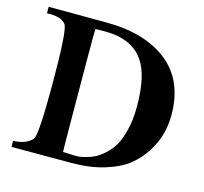

<svg xmlns="http://www.w3.org/2000/svg" viewBox="-101 -806 975 918"><g transform="rotate(15 386.5 -346.5)"><path d="M731 -344Q731 -299 720 -254.5Q709 -210 680.5 -163Q652 -116 608.5 -80.5Q565 -45 492.5 -22.5Q420 0 328 0H32L31 -30Q96 -32 125 -66Q143 -87 143 -337Q143 -607 124 -633Q119 -640 110.5 -645.5Q102 -651 95 -654Q88 -657 77 -658.5Q66 -660 60 -660.5Q54 -661 43.5 -661Q33 -661 30 -661V-693L314 -692Q507 -692 619 -603.5Q731 -515 731 -344ZM561 -340Q561 -496 511 -566Q453 -649 321 -649Q274 -649 273 -648Q272 -625 272.5 -490Q273 -355 274 -197Q275 -39 276 -39V-40Q277 -40 279.5 -40Q282 -40 284.5 -40Q287 -40 291 -40Q295 -40 298.5 -39.5Q302 -39 307 -39Q312 -39 316.5 -39Q321 -39 326.5 -38.5Q332 -38 337 -38Q345 -38 354 -38.5Q363 -39 387 -45Q411 -51 431 -61Q451 -71 476.5 -93.5Q502 -116 519.5 -147Q537 -178 549 -228Q561 -278 561 -340Z"/></g></svg>

Font: GFS Artemisia
Style: Bold
Weight: 700
Designer: Designed by Takis Katsoulidis.
Foundry: Designed by Takis Katsoulidis.
Version: Version 1.0